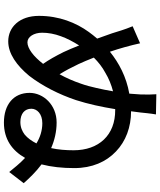

<svg xmlns="http://www.w3.org/2000/svg" viewBox="61 -872 818 980"><g transform="rotate(90 470.0 -382.0)"><path d="M429 -465C423 -438 416 -411 407 -386C394 -348 378 -311 359 -277C341 -306 324 -338 307 -374C297 -395 286 -422 274 -452C297 -475 322 -495 352 -511C380 -528 412 -541 446 -550C441 -522 436 -493 429 -465ZM753 -565C701 -615 629 -642 548 -642L554 -688C556 -706 559 -741 564 -769L461 -771C463 -744 463 -726 462 -689L458 -633C372 -618 301 -580 244 -534C227 -584 212 -638 201 -688L114 -650C133 -604 139 -579 150 -545L177 -469C165 -455 153 -440 143 -426C96 -361 61 -275 61 -172C61 -72 119 -15 191 -15C254 -15 314 -58 367 -122C418 -188 462 -274 491 -361C511 -423 526 -493 537 -561H541C670 -562 747 -477 747 -349C747 -310 744 -270 736 -234C697 -251 653 -262 605 -262C515 -262 454 -194 454 -124C454 -42 514 7 606 7C690 7 748 -34 786 -101C815 -74 839 -43 858 -20L915 -94C890 -122 858 -156 819 -185C832 -235 838 -291 838 -352C838 -443 806 -515 753 -565ZM663 -181C680 -176 697 -168 712 -159C700 -135 685 -114 667 -99C650 -86 629 -77 603 -77C560 -77 535 -99 535 -133C535 -162 561 -189 609 -189C628 -189 646 -186 663 -181ZM249 -135C230 -121 212 -113 196 -113C168 -113 147 -146 147 -188C147 -219 153 -252 165 -284C176 -315 193 -347 212 -377C224 -347 235 -320 246 -297C266 -257 286 -221 306 -193C287 -169 268 -149 249 -135Z"/></g></svg>

Font: GenSekiGothic2 TW M
Style: Regular
Weight: 500
Version: Version 2.100;PS 2.1;hotconv 16.6.51;makeotf.lib2.5.65220 DE